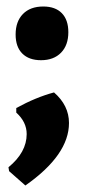

<svg xmlns="http://www.w3.org/2000/svg" viewBox="-20 -437 268 590"><path d="M113 -417Q150 -417 170 -396.5Q190 -376 190 -338Q190 -298 167.5 -275Q145 -252 106 -252Q69 -252 48.5 -272.5Q28 -293 28 -331Q28 -371 50.5 -394Q73 -417 113 -417ZM146 -153Q192 -113 192 -59Q192 39 58 133L8 89L6 77Q62 31 62 -25Q62 -62 30 -91V-105Q90 -138 146 -153Z"/></svg>

Font: Alegreya Sans ExtraBold
Style: Regular
Weight: 800
Designer: Juan Pablo del Peral
Foundry: Huerta Tipografica
Version: Version 2.007